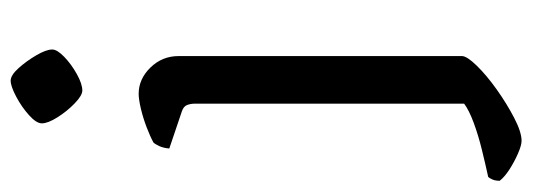

<svg xmlns="http://www.w3.org/2000/svg" viewBox="-376 -442 974 351"><g transform="rotate(-90 110.5 -267.0)"><path d="M28 200Q20 200 5 193.5Q-10 187 -24 178Q-38 169 -45 160Q-45 152 -42.5 146.5Q-40 141 -38 139Q-15 134 11.5 127.5Q38 121 61 112.5Q84 104 96 95V-397Q96 -405 93.5 -411.5Q91 -418 82 -421L14 -444Q15 -455 18.5 -462.5Q22 -470 25 -473Q36 -479 53 -485.5Q70 -492 87 -496Q104 -500 114 -500Q141 -500 162 -478.5Q183 -457 183 -427V91Q183 100 165.5 118Q148 136 122 154.5Q96 173 70 186.5Q44 200 28 200ZM120 -603Q111 -603 96.5 -617Q82 -631 71 -648.5Q60 -666 60 -677Q60 -687 75 -700.5Q90 -714 109 -724Q128 -734 138 -734Q148 -734 161 -719.5Q174 -705 184.5 -687Q195 -669 195 -658Q195 -649 181.5 -636Q168 -623 150 -613Q132 -603 120 -603Z"/></g></svg>

Font: Texturina 72pt Medium
Style: Regular
Weight: 500
Designer: Guillermo Torres Carreño
Foundry: Omnibus-Type
Version: Version 1.002; ttfautohint (v1.8.3)